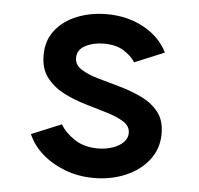

<svg xmlns="http://www.w3.org/2000/svg" viewBox="-44 -574 650 627"><g transform="rotate(5 281.0 -260.5)"><path d="M285.6 7.8Q234.4 7.8 190.4 -9Q146.5 -25.9 114.7 -54.2Q83 -82.5 68.8 -117.2L167 -157.7Q180.7 -132.8 212.4 -111.1Q244.1 -89.4 290 -89.4Q315.4 -89.4 337.4 -96.7Q359.4 -104 373 -117.2Q386.7 -130.4 386.7 -148.4Q386.7 -170.9 365 -184.6Q343.3 -198.2 309.3 -208.5Q275.4 -218.8 237.1 -230Q198.7 -241.2 164.8 -258.8Q130.9 -276.4 109.1 -304.9Q87.4 -333.5 87.4 -377.9Q87.4 -426.3 114.3 -460Q141.1 -493.7 185.3 -511.2Q229.5 -528.8 282.2 -528.8Q350.1 -528.8 403.6 -499.3Q457 -469.7 481.4 -420.4L383.8 -379.9Q371.1 -400.4 345.7 -416.3Q320.3 -432.1 280.3 -432.1Q246.1 -432.1 220 -418.5Q193.8 -404.8 193.8 -377.9Q193.8 -355 215.6 -341.1Q237.3 -327.1 271.5 -317.4Q305.7 -307.6 344 -296.9Q382.3 -286.1 416.5 -269.8Q450.7 -253.4 472.2 -226.3Q493.7 -199.2 493.7 -155.3Q493.7 -106.4 465.3 -69.6Q437 -32.7 389.6 -12.5Q342.3 7.8 285.6 7.8Z"/></g></svg>

Font: Reddit Mono SemiBold
Style: Regular
Weight: 600
Monospace: yes
Designer: Stephen Hutchings
Foundry: Reddit
Version: Version 1.014